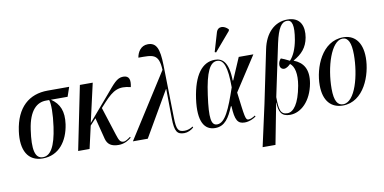

<svg xmlns="http://www.w3.org/2000/svg" viewBox="-91 -1079 3178 1589"><g transform="rotate(-10 1498.5 -285.0)"><path d="M193 10C329 10 407 -98 427 -236C442 -342 414 -409 343 -457H483L510 -536H329C173 -536 63 -443 36 -247C14 -89 68 10 193 10ZM196 0C129 0 111 -77 135 -242C158 -404 227 -457 301 -457H328C340 -425 340 -337 325 -232C302 -68 259 0 196 0Z M491 0H587L630 -189L679 -242L725 -61C738 -13 770 9 831 9C881 9 918 -16 938 -33L934 -41C915 -27 893 -11 876 -11C847 -11 838 -29 822 -79L746 -316L786 -360C865 -445 913 -470 1012 -445C1025 -504 1016 -541 964 -541C910 -541 879 -496 809 -414L634 -210L708 -536H600Z M951 0H1076L1296 -379H1298L1301 -131C1302 -18 1324 7 1383 7C1411 7 1441 -7 1462 -26L1459 -35C1439 -21 1412 -12 1389 -12C1334 -12 1321 -34 1319 -134L1310 -579C1307 -717 1283 -770 1212 -770C1151 -770 1123 -718 1116 -674C1237 -674 1288 -680 1295 -540Z M1757 -605 1892 -763 1894 -775C1860 -812 1807 -819 1792 -766L1746 -610ZM1642 10C1724 10 1762 -54 1800 -145H1805C1810 -26 1832 7 1890 7C1930 7 1963 -10 1986 -26L1982 -35C1968 -25 1943 -12 1926 -12C1898 -12 1897 -42 1871 -248L2058 -536H1935L1856 -352H1852C1849 -515 1795 -547 1735 -547C1629 -547 1555 -452 1527 -257C1500 -65 1553 10 1642 10ZM1663 -17C1612 -17 1601 -77 1628 -270C1654 -460 1693 -535 1752 -535C1808 -535 1834 -471 1834 -298C1775 -125 1730 -17 1663 -17Z M2000 234H2108L2174 -109H2176C2178 -32 2198 10 2271 10C2363 10 2452 -73 2478 -219C2498 -335 2455 -396 2378 -426V-428C2448 -467 2493 -515 2508 -598C2523 -686 2498 -771 2384 -771C2278 -771 2196 -693 2169 -559L2077 -115ZM2252 -7C2194 -7 2184 -47 2183 -154L2275 -590C2303 -719 2335 -761 2380 -761C2422 -761 2438 -715 2417 -594C2404 -522 2380 -466 2347 -431C2316 -447 2289 -459 2276 -463C2262 -450 2257 -433 2255 -422C2250 -391 2268 -374 2289 -374C2310 -375 2329 -391 2343 -405C2379 -377 2395 -314 2378 -216C2351 -67 2302 -7 2252 -7Z M2715 10C2892 10 2970 -203 2970 -348C2970 -488 2900 -546 2814 -546C2633 -546 2554 -335 2554 -188C2554 -54 2619 10 2715 10ZM2719 0C2673 0 2646 -38 2646 -143C2646 -324 2711 -536 2807 -536C2854 -536 2877 -489 2877 -389C2877 -218 2821 0 2719 0Z"/></g></svg>

Font: Noto Serif Display ExtraCondensed Medium
Style: Italic
Weight: 500
Width: 2
Italic angle: -12°
Designer: Monotype Design Team
Foundry: Monotype Imaging Inc.
Version: Version 2.009